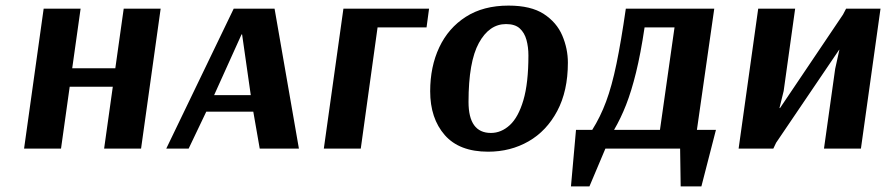

<svg xmlns="http://www.w3.org/2000/svg" viewBox="-20 -531 3166 686"><path d="M484 0H352L383 -221H229L198 0H66L136 -500H268L238 -287H392L422 -500H554Z M961 -500 1048 0H908L885 -132H717L654 0H574L815 -500ZM843 -408 745 -191H876L845 -408Z M1329 -433 1269 0H1137L1207 -500H1513L1504 -433Z M2009 -307Q2009 -206 1971 -134.5Q1933 -63 1868.5 -26Q1804 11 1724 11Q1621 11 1569 -48.5Q1517 -108 1517 -205Q1517 -293 1549.5 -362Q1582 -431 1644.5 -471Q1707 -511 1797 -511Q1877 -511 1923 -481Q1969 -451 1989 -404Q2009 -357 2009 -307ZM1868 -333Q1868 -363 1861 -388.5Q1854 -414 1837 -429.5Q1820 -445 1788 -445Q1728 -445 1691 -377.5Q1654 -310 1654 -167Q1654 -56 1734 -56Q1771 -56 1801.5 -84Q1832 -112 1850 -173Q1868 -234 1868 -333Z M2532 -500 2470 -67H2538L2486 135H2412L2410 0H2143L2086 135H2020L2038 -67H2096Q2125 -113 2145.5 -168Q2166 -223 2182.5 -302.5Q2199 -382 2216 -500ZM2283 -433Q2269 -339 2252.5 -272Q2236 -205 2217 -156.5Q2198 -108 2174 -67H2338L2390 -433Z M3056 0H2924L2964 -285L2979 -353H2978L2753 -21L2743 0H2619L2689 -500H2821L2780 -206L2765 -145H2767L2992 -479L3003 -500H3126Z"/></svg>

Font: Arsenal SC
Style: Bold Italic
Weight: 700
Italic angle: -9.10001°
Designer: Andrij Shevchenko
Foundry: Stairsfor
Version: Version 2.001; ttfautohint (v1.8.4.7-5d5b)